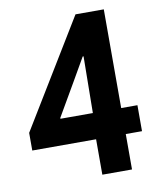

<svg xmlns="http://www.w3.org/2000/svg" viewBox="-82 -785 710 850"><g transform="rotate(-10 273.5 -360.0)"><path d="M309.1 0V-221.8L314.9 -252.5L318.2 -530.4H314.3L256.4 -429.7L169.4 -279.9V-276H515.5V-159.2H22.2V-238.6L315.3 -719.7H442.5V0Z"/></g></svg>

Font: Reddit Sans Condensed
Style: Regular
Weight: 400
Designer: Stephen Hutchings
Foundry: Reddit
Version: Version 1.014